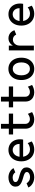

<svg xmlns="http://www.w3.org/2000/svg" viewBox="1604 -2326 730 3978"><g transform="rotate(-90 1969.0 -337.0)"><path d="M285.2 7.8Q233.9 7.8 190.7 -9.3Q147.5 -26.4 117.2 -54.4Q86.9 -82.5 73.2 -114.7L161.6 -151.4Q174.8 -124.5 208 -102.1Q241.2 -79.6 288.6 -79.6Q315.9 -79.6 340.3 -87.9Q364.7 -96.2 379.6 -110.8Q394.5 -125.5 394.5 -146Q394.5 -170.4 372.6 -185.3Q350.6 -200.2 316.2 -210.7Q281.7 -221.2 243.2 -232.7Q204.6 -244.1 169.9 -261.5Q135.3 -278.8 113.3 -307.1Q91.3 -335.4 91.3 -379.9Q91.3 -427.7 118.2 -460.7Q145 -493.7 188.2 -510.3Q231.4 -526.9 280.8 -526.9Q347.2 -526.9 398.9 -497.6Q450.7 -468.3 474.6 -421.4L387.2 -384.8Q375 -405.8 348.1 -422.6Q321.3 -439.5 278.8 -439.5Q242.2 -439.5 214.1 -424.6Q186 -409.7 186 -380.4Q186 -355 208 -339.8Q230 -324.7 264.4 -314.5Q298.8 -304.2 337.4 -293.5Q376 -282.7 410.6 -266.4Q445.3 -250 467.3 -223.1Q489.3 -196.3 489.3 -152.8Q489.3 -104.5 461.2 -68.4Q433.1 -32.2 386.5 -12.2Q339.8 7.8 285.2 7.8Z M862.3 7.8Q789.1 7.8 733.4 -25.9Q677.7 -59.6 646.5 -120.1Q615.2 -180.7 615.2 -260.3Q615.2 -339.4 645 -399.4Q674.8 -459.5 728 -493.2Q781.2 -526.9 851.1 -526.9Q916.5 -526.9 966.3 -496.8Q1016.1 -466.8 1044.2 -412.8Q1072.3 -358.9 1072.3 -287.6Q1072.3 -272 1070.6 -253.7Q1068.8 -235.4 1065.9 -222.7H692.9V-296.9H976.1Q976.1 -339.4 960 -371.3Q943.8 -403.3 915.3 -421.4Q886.7 -439.5 849.6 -439.5Q808.1 -439.5 776.1 -417Q744.1 -394.5 725.8 -354.5Q707.5 -314.5 707.5 -261.2Q707.5 -207.5 727.5 -166.7Q747.6 -126 782.7 -103.3Q817.9 -80.6 863.8 -80.6Q897.5 -80.6 932.4 -93.5Q967.3 -106.4 993.2 -128.4L1027.8 -44.4Q997.6 -22 952.1 -7.1Q906.7 7.8 862.3 7.8Z M1481.4 7.8Q1426.8 7.8 1383.8 -14.4Q1340.8 -36.6 1316.4 -76.9Q1292 -117.2 1292 -171.4V-682.1H1391.6V-177.2Q1391.6 -134.8 1419.9 -108.6Q1448.2 -82.5 1490.2 -82.5Q1519.5 -82.5 1548.6 -95Q1577.6 -107.4 1599.1 -125L1635.7 -37.6Q1603 -17.1 1562.7 -4.6Q1522.5 7.8 1481.4 7.8ZM1171.4 -430.7V-519H1604V-430.7Z M2043.9 7.8Q1989.3 7.8 1946.3 -14.4Q1903.3 -36.6 1878.9 -76.9Q1854.5 -117.2 1854.5 -171.4V-682.1H1954.1V-177.2Q1954.1 -134.8 1982.4 -108.6Q2010.7 -82.5 2052.7 -82.5Q2082 -82.5 2111.1 -95Q2140.1 -107.4 2161.6 -125L2198.2 -37.6Q2165.5 -17.1 2125.2 -4.6Q2085 7.8 2043.9 7.8ZM1733.9 -430.7V-519H2166.5V-430.7Z M2531.2 7.8Q2461.9 7.8 2409.7 -25.9Q2357.4 -59.6 2328.6 -119.9Q2299.8 -180.2 2299.8 -259.8Q2299.8 -339.4 2328.6 -399.7Q2357.4 -460 2409.7 -493.9Q2461.9 -527.8 2531.2 -527.8Q2600.6 -527.8 2652.8 -493.9Q2705.1 -460 2733.9 -399.7Q2762.7 -339.4 2762.7 -259.8Q2762.7 -180.2 2733.9 -119.9Q2705.1 -59.6 2652.8 -25.9Q2600.6 7.8 2531.2 7.8ZM2531.2 -82Q2572.8 -82 2602.8 -104Q2632.8 -126 2648.9 -165.8Q2665 -205.6 2665 -259.8Q2665 -314 2648.9 -354Q2632.8 -394 2602.8 -416Q2572.8 -438 2531.2 -438Q2489.7 -438 2459.7 -416Q2429.7 -394 2413.6 -354Q2397.5 -314 2397.5 -259.8Q2397.5 -205.6 2413.6 -165.8Q2429.7 -126 2459.7 -104Q2489.7 -82 2531.2 -82Z M2913.6 0V-519H3012.7V-439.5H3029.8L2998 -395Q3007.8 -433.1 3032 -462.9Q3056.2 -492.7 3089.8 -509.8Q3123.5 -526.9 3162.6 -526.9Q3203.1 -526.9 3236.3 -512.5Q3269.5 -498 3293.9 -470.5Q3318.4 -442.9 3332.5 -403.3L3241.2 -366.2Q3227.1 -398.9 3200 -417Q3172.9 -435.1 3133.8 -435.1Q3102.1 -435.1 3074.7 -417.2Q3047.4 -399.4 3030.3 -367.7Q3013.2 -335.9 3013.2 -294.9V0Z M3674.8 7.8Q3601.6 7.8 3545.9 -25.9Q3490.2 -59.6 3459 -120.1Q3427.7 -180.7 3427.7 -260.3Q3427.7 -339.4 3457.5 -399.4Q3487.3 -459.5 3540.5 -493.2Q3593.8 -526.9 3663.6 -526.9Q3729 -526.9 3778.8 -496.8Q3828.6 -466.8 3856.7 -412.8Q3884.8 -358.9 3884.8 -287.6Q3884.8 -272 3883.1 -253.7Q3881.3 -235.4 3878.4 -222.7H3505.4V-296.9H3788.6Q3788.6 -339.4 3772.5 -371.3Q3756.3 -403.3 3727.8 -421.4Q3699.2 -439.5 3662.1 -439.5Q3620.6 -439.5 3588.6 -417Q3556.6 -394.5 3538.3 -354.5Q3520 -314.5 3520 -261.2Q3520 -207.5 3540 -166.7Q3560.1 -126 3595.2 -103.3Q3630.4 -80.6 3676.3 -80.6Q3710 -80.6 3744.9 -93.5Q3779.8 -106.4 3805.7 -128.4L3840.3 -44.4Q3810.1 -22 3764.6 -7.1Q3719.2 7.8 3674.8 7.8Z"/></g></svg>

Font: Reddit Mono Medium
Style: Regular
Weight: 500
Monospace: yes
Designer: Stephen Hutchings
Foundry: Reddit
Version: Version 1.014